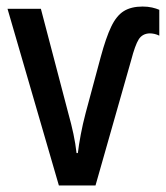

<svg xmlns="http://www.w3.org/2000/svg" viewBox="-20 -567 507 587"><path d="M416 -547Q432 -547 445 -544Q458 -541 467 -537V-458Q453 -465 437 -465Q415 -464 404 -446.5Q393 -429 381 -383L272 0H160L3 -540H105L189 -220Q198 -188 204.5 -157.5Q211 -127 214 -99H218Q221 -124 227 -156Q233 -188 242 -222L288 -393Q304 -452 320 -485.5Q336 -519 358.5 -533Q381 -547 416 -547Z"/></svg>

Font: Noto Sans Condensed Medium
Style: Regular
Weight: 500
Width: 3
Designer: Monotype Design Team
Foundry: Monotype Imaging Inc.
Version: Version 2.013; ttfautohint (v1.8.4.7-5d5b)